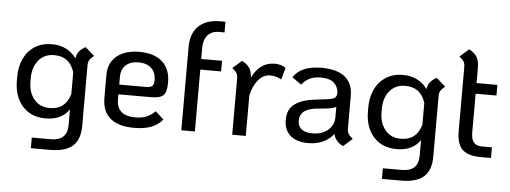

<svg xmlns="http://www.w3.org/2000/svg" viewBox="-56 -882 3293 1240"><g transform="rotate(5 1590.5 -261.5)"><path d="M533 -429Q512 -413 504 -399.5Q496 -386 496 -365V28Q496 116 449 158Q402 200 302 200H178V131H302Q355 131 381.5 105.5Q408 80 408 28V-72Q359 0 256 0Q161 0 105.5 -62Q50 -124 50 -230V-251Q50 -318 74.5 -370Q99 -422 145.5 -451.5Q192 -481 256 -481Q307 -481 347 -461Q387 -441 414 -403Q418 -429 431 -447Q444 -465 474 -481ZM408 -170V-312Q392 -363 359.5 -387.5Q327 -412 276 -412Q213 -412 175.5 -367Q138 -322 138 -251V-230Q138 -159 175 -114Q212 -69 276 -69Q328 -69 360 -94Q392 -119 408 -170Z M961 -108 1015 -59Q985 -23 940.5 -6Q896 11 831 11Q728 11 675.5 -33.5Q623 -78 623 -166V-315Q623 -392 676.5 -436.5Q730 -481 823 -481Q919 -481 971.5 -434Q1024 -387 1024 -299Q1024 -240 1003.5 -218Q983 -196 925 -196H711V-165Q711 -111 741 -84Q771 -57 833 -57Q874 -57 903.5 -69Q933 -81 961 -108ZM711 -309V-259H882Q913 -259 924.5 -269Q936 -279 936 -307Q936 -357 906 -385Q876 -413 823 -413Q770 -413 740.5 -385Q711 -357 711 -309Z M1224 -540V-470H1359V-401H1224V0H1136V-540Q1136 -628 1185 -675.5Q1234 -723 1325 -723H1359V-654H1325Q1276 -654 1250 -624.5Q1224 -595 1224 -540Z M1772 -460 1750 -383Q1716 -403 1678 -403Q1633 -403 1601 -365Q1569 -327 1554 -263V0H1466V-365Q1466 -386 1458 -399.5Q1450 -413 1429 -429L1488 -481Q1523 -462 1537.5 -439.5Q1552 -417 1554 -377Q1576 -426 1613 -453.5Q1650 -481 1700 -481Q1743 -481 1772 -460Z M2244 -41 2185 11Q2134 -15 2123 -63Q2099 -29 2056.5 -9Q2014 11 1959 11Q1884 11 1843 -24.5Q1802 -60 1802 -127Q1802 -196 1850 -230Q1898 -264 1982 -273L2050 -281Q2093 -286 2106.5 -296.5Q2120 -307 2119 -333Q2115 -372 2087.5 -395Q2060 -418 2004 -418Q1963 -418 1934 -404.5Q1905 -391 1881 -361L1821 -404Q1846 -442 1890.5 -461.5Q1935 -481 2004 -481Q2105 -481 2156 -439Q2207 -397 2207 -317V-105Q2207 -84 2215 -70.5Q2223 -57 2244 -41ZM2120 -171V-238Q2097 -225 2049 -221L1990 -215Q1886 -203 1886 -130Q1886 -93 1910 -73.5Q1934 -54 1980 -54Q2043 -54 2081.5 -87Q2120 -120 2120 -171Z M2809 -429Q2788 -413 2780 -399.5Q2772 -386 2772 -365V28Q2772 116 2725 158Q2678 200 2578 200H2454V131H2578Q2631 131 2657.5 105.5Q2684 80 2684 28V-72Q2635 0 2532 0Q2437 0 2381.5 -62Q2326 -124 2326 -230V-251Q2326 -318 2350.5 -370Q2375 -422 2421.5 -451.5Q2468 -481 2532 -481Q2583 -481 2623 -461Q2663 -441 2690 -403Q2694 -429 2707 -447Q2720 -465 2750 -481ZM2684 -170V-312Q2668 -363 2635.5 -387.5Q2603 -412 2552 -412Q2489 -412 2451.5 -367Q2414 -322 2414 -251V-230Q2414 -159 2451 -114Q2488 -69 2552 -69Q2604 -69 2636 -94Q2668 -119 2684 -170Z M3009 -401V-149Q3009 -106 3026 -85.5Q3043 -65 3080 -65H3144V4H3080Q2995 4 2958 -32Q2921 -68 2921 -149V-567Q2921 -588 2913 -601.5Q2905 -615 2884 -631L2943 -683Q2980 -663 2994.5 -637.5Q3009 -612 3009 -567V-470H3144V-401Z"/></g></svg>

Font: KoHo Medium
Style: Regular
Weight: 500
Version: Version 1.000; ttfautohint (v1.6)